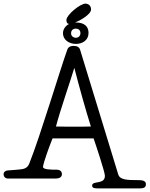

<svg xmlns="http://www.w3.org/2000/svg" viewBox="-54 -992 831 1067"><path d="M391 -716C387 -729 375 -737 356 -737C332 -737 323 -726 320 -716C280 -605 170 -237 111 -89C103 -65 90 -54 62 -51C55 -50 10 -46 -9 -45C-22 -45 -34 -37 -34 -24C-34 -9 -23 0 -11 0H256C282 0 290 -12 290 -24C290 -44 274 -49 261 -49C231 -49 184 -49 185 -65C187 -87 217 -171 238 -223H466C477 -192 529 -36 529 -15C529 36 458 10 458 39C458 50 465 55 489 55H722C745 55 757 50 757 31C757 12 735 9 716 9C653 9 612 8 603 -23ZM359 -615C386 -510 422 -381 451 -289C423 -288 394 -288 366 -288C328 -288 295 -288 257 -289C278 -372 343 -559 359 -615ZM452 -939C452 -957 442 -970 422 -972C391 -972 317 -910 315 -882C315 -870 318 -860 330 -859C309 -848 296 -829 296 -807C296 -772 328 -748 368 -748C404 -748 438 -768 438 -809C438 -846 414 -867 367 -867H363C401 -882 452 -915 452 -939ZM367 -833C380 -833 393 -826 393 -808C393 -787 375 -782 368 -782C360 -782 341 -787 341 -807C341 -827 356 -833 367 -833Z"/></svg>

Font: Life Savers
Style: Bold
Weight: 700
Designer: Pablo Impallari, Rodrigo Fuenzalida, Brenda Gallo
Foundry: Pablo Impallari, Rodrigo Fuenzalida, Brenda Gallo
Version: Version 3.000